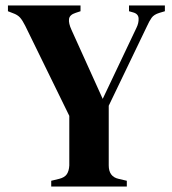

<svg xmlns="http://www.w3.org/2000/svg" viewBox="-20 -681 629 701"><path d="M167 0V-21L196 -28Q216 -33 224 -45Q232 -57 233 -77V-258L72 -587Q62 -607 53 -617Q44 -627 27 -633L9 -640V-661H274V-640L256 -634Q234 -627 232 -611.5Q230 -596 241 -572L355 -320L478 -579Q487 -597 486 -614Q485 -631 465 -636L451 -640V-661H582V-640L562 -634Q542 -628 533.5 -616Q525 -604 516 -584L377 -295V-77Q377 -36 413 -28L443 -21V0Z"/></svg>

Font: DeepMind Serif Text
Style: Regular
Weight: 400
Designer: Frank Grießhammer / Modifications: Colophon Foundry
Foundry: Colophon Foundry
Version: Version 5.003; ttfautohint (v1.8.2)